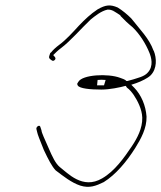

<svg xmlns="http://www.w3.org/2000/svg" viewBox="-20 -706 603 718"><path d="M164 -496C162 -489 165 -486 174 -480C178 -477 182 -479 185 -482C192 -489 182 -496 179 -500C188 -509 196 -517 208 -526C243 -552 284 -600 319 -633C334 -645 358 -665 382 -670H385C393 -670 398 -668 405 -665L404 -664H406C414 -659 423 -654 431 -648L430 -647L452 -625C459 -618 468 -611 476 -604C502 -579 525 -543 539 -508C545 -493 556 -459 532 -434C519 -419 492 -414 478 -409C467 -406 457 -403 456 -403H453C448 -409 437 -412 429 -415C384 -432 288 -427 273 -400L272 -399V-398C268 -394 268 -391 271 -386C278 -375 317 -371 359 -371C390 -371 428 -379 450 -385L453 -381C454 -381 452 -381 455 -378C464 -372 473 -361 480 -351C494 -330 511 -298 512 -266C513 -226 493 -189 473 -159C444 -116 409 -66 362 -39C289 4 233 -59 204 -81C188 -94 176 -119 161 -154C146 -189 136 -208 135 -219L131 -231C129 -241 115 -233 116 -224L119 -212C120 -205 129 -182 144 -145C161 -109 174 -84 188 -69C217 -47 247 -23 280 -12C315 -1 339 -11 368 -25C413 -53 454 -102 486 -153C507 -187 529 -226 528 -270C525 -312 508 -351 482 -378L471 -389L489 -395C509 -402 533 -414 543 -424C568 -449 566 -489 555 -516L554 -517C538 -562 503 -596 471 -637C456 -652 438 -667 420 -678C392 -690 375 -688 345 -671C318 -653 298 -634 275 -610C254 -587 226 -556 201 -538C189 -529 178 -519 171 -510L168 -508C168 -508 166 -503 164 -496ZM345 -407C354 -408 365 -408 375 -407L369 -387H343Z"/></svg>

Font: Stray Cat
Style: ExLtExtObl
Weight: 200
Version: Version 1.0